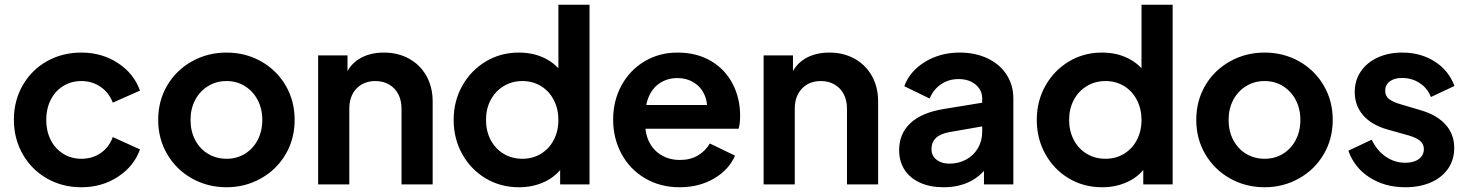

<svg xmlns="http://www.w3.org/2000/svg" viewBox="-20 -777 6188 809"><path d="M38.5 -272.8Q38.5 -352.5 75.5 -417.2Q112.5 -482 177.5 -518.8Q242.5 -555.5 322.8 -555.5Q409.2 -555.5 476.8 -511.4Q544.2 -467.2 569.8 -395.2L455.2 -344.5Q439.5 -386.2 404.1 -410.9Q368.8 -435.5 322.8 -435.5Q280.5 -435.5 246.5 -414.6Q212.5 -393.8 193.6 -356.1Q174.8 -318.5 174.8 -271.8Q174.8 -225 193.6 -187.5Q212.5 -150 246.5 -129Q280.5 -108 322.8 -108Q369.5 -108 404.5 -132.2Q439.5 -156.5 455.2 -199.5L569.8 -147.5Q545 -77 477.5 -32.5Q410 12 322.8 12Q242.5 12 177.5 -25.2Q112.5 -62.5 75.5 -127.8Q38.5 -193 38.5 -272.8Z M646.5 -272Q646.5 -352.4 684.6 -417.1Q722.8 -481.8 789 -518.6Q855.2 -555.5 934.5 -555.5Q1013.8 -555.5 1079.5 -518.8Q1145.2 -482 1183.4 -417.1Q1221.5 -352.1 1221.5 -272Q1221.5 -191 1183.1 -126.2Q1144.8 -61.5 1078.7 -24.8Q1012.7 12 934.5 12Q855.4 12 789.4 -24.8Q723.5 -61.5 685 -126.5Q646.5 -191.5 646.5 -272ZM1085.2 -271.6Q1085.2 -318.5 1065.8 -355.6Q1046.2 -392.8 1012 -414.1Q977.8 -435.5 934.5 -435.5Q891.2 -435.5 856.5 -414.1Q821.8 -392.8 802.2 -355.6Q782.8 -318.5 782.8 -271.9Q782.8 -224.5 802.2 -187.2Q821.8 -150 856.5 -129Q891.2 -108 934.5 -108Q977.8 -108 1012 -129Q1046.2 -150 1065.8 -187.4Q1085.2 -224.8 1085.2 -271.6Z M1320.5 -543.5H1444.2V-436.5L1434 -455.5Q1452.5 -504.5 1495.4 -530Q1538.2 -555.5 1597.5 -555.5Q1657.2 -555.5 1704 -529.5Q1750.8 -503.5 1776.9 -456.8Q1803 -410 1803 -350.2V0H1671.8V-319Q1671.8 -354.2 1658 -380.5Q1644.2 -406.8 1619.1 -421.1Q1594 -435.5 1562 -435.5Q1512.5 -435.5 1482.1 -403.8Q1451.8 -372 1451.8 -319V0H1320.5Z M1891.5 -271.8Q1891.5 -350.8 1927.8 -415.5Q1964 -480.2 2026.8 -517.9Q2089.5 -555.5 2166 -555.5Q2228 -555.5 2276.4 -531.2Q2324.8 -507 2353 -463.2L2332.8 -435.5V-757H2464V0H2340.2V-105L2353.8 -79Q2325.8 -35.5 2276.4 -11.8Q2227 12 2166.8 12Q2088.8 12 2026.1 -25.6Q1963.5 -63.2 1927.5 -128Q1891.5 -192.8 1891.5 -271.8ZM2332.8 -271.8Q2332.8 -318.2 2313.2 -355.9Q2293.8 -393.5 2259.1 -414.5Q2224.5 -435.5 2181.2 -435.5Q2137.2 -435.5 2102.1 -414.1Q2067 -392.8 2047.4 -355.6Q2027.8 -318.5 2027.8 -271.8Q2027.8 -225 2047.4 -187.5Q2067 -150 2102.1 -129Q2137.2 -108 2181.2 -108Q2224.5 -108 2259.1 -129Q2293.8 -150 2313.2 -187.2Q2332.8 -224.5 2332.8 -271.8Z M2563.5 -273Q2563.5 -352.8 2598.9 -417.4Q2634.2 -482 2696.2 -518.8Q2758.2 -555.5 2834.2 -555.5Q2915.8 -555.5 2975.5 -520.2Q3035.2 -485 3066.9 -424.1Q3098.5 -363.2 3098.5 -290Q3098.5 -256 3092.2 -234.5H2672.2V-334.5H3017.8L2955.5 -288Q2965 -332.8 2951.6 -369.4Q2938.2 -406 2907 -427Q2875.8 -448 2834.2 -448Q2792.5 -448 2760.4 -426.9Q2728.2 -405.8 2712.2 -366Q2696.2 -326.2 2699.8 -272Q2695.5 -222 2713 -183.8Q2730.5 -145.5 2765.2 -124.2Q2800 -103 2845.2 -103Q2888.2 -103 2920.1 -121.6Q2952 -140.2 2971 -172.5L3077 -121.2Q3051.8 -62 2988.8 -25Q2925.8 12 2843.8 12Q2762.2 12 2698.2 -25.6Q2634.2 -63.2 2598.9 -128.5Q2563.5 -193.8 2563.5 -273Z M3197.5 -543.5H3321.2V-436.5L3311 -455.5Q3329.5 -504.5 3372.4 -530Q3415.2 -555.5 3474.5 -555.5Q3534.2 -555.5 3581 -529.5Q3627.8 -503.5 3653.9 -456.8Q3680 -410 3680 -350.2V0H3548.8V-319Q3548.8 -354.2 3535 -380.5Q3521.2 -406.8 3496.1 -421.1Q3471 -435.5 3439 -435.5Q3389.5 -435.5 3359.1 -403.8Q3328.8 -372 3328.8 -319V0H3197.5Z M3768.5 -144.2Q3768.5 -213 3815.5 -257.6Q3862.5 -302.2 3956.8 -317.8L4134.5 -346.8V-247.2L3981.5 -220.5Q3942.8 -213.8 3923.8 -195.9Q3904.8 -178 3904.8 -148.8Q3904.8 -121 3925.9 -104.2Q3947 -87.5 3979.8 -87.5Q4020 -87.5 4051.9 -105.2Q4083.8 -123 4101.1 -153.8Q4118.5 -184.5 4118.5 -221.5V-362Q4118.5 -397.2 4091 -420.5Q4063.5 -443.8 4018.8 -443.8Q3976.8 -443.8 3944.6 -421.6Q3912.5 -399.5 3897.2 -361.8L3790.2 -413.8Q3814 -477.8 3878 -516.6Q3942 -555.5 4024 -555.5Q4089.5 -555.5 4141.1 -531Q4192.8 -506.5 4221.2 -462.5Q4249.8 -418.5 4249.8 -362V0H4126V-92.8L4154.2 -94.5Q4121.8 -41.5 4072.1 -14.8Q4022.5 12 3956 12Q3899.2 12 3856.9 -7.1Q3814.5 -26.2 3791.5 -61.5Q3768.5 -96.8 3768.5 -144.2Z M4348.5 -271.8Q4348.5 -350.8 4384.8 -415.5Q4421 -480.2 4483.8 -517.9Q4546.5 -555.5 4623 -555.5Q4685 -555.5 4733.4 -531.2Q4781.8 -507 4810 -463.2L4789.8 -435.5V-757H4921V0H4797.2V-105L4810.8 -79Q4782.8 -35.5 4733.4 -11.8Q4684 12 4623.8 12Q4545.8 12 4483.1 -25.6Q4420.5 -63.2 4384.5 -128Q4348.5 -192.8 4348.5 -271.8ZM4789.8 -271.8Q4789.8 -318.2 4770.2 -355.9Q4750.8 -393.5 4716.1 -414.5Q4681.5 -435.5 4638.2 -435.5Q4594.2 -435.5 4559.1 -414.1Q4524 -392.8 4504.4 -355.6Q4484.8 -318.5 4484.8 -271.8Q4484.8 -225 4504.4 -187.5Q4524 -150 4559.1 -129Q4594.2 -108 4638.2 -108Q4681.5 -108 4716.1 -129Q4750.8 -150 4770.2 -187.2Q4789.8 -224.5 4789.8 -271.8Z M5020.5 -272Q5020.5 -352.4 5058.6 -417.1Q5096.8 -481.8 5163 -518.6Q5229.2 -555.5 5308.5 -555.5Q5387.8 -555.5 5453.5 -518.8Q5519.2 -482 5557.4 -417.1Q5595.5 -352.1 5595.5 -272Q5595.5 -191 5557.1 -126.2Q5518.8 -61.5 5452.7 -24.8Q5386.7 12 5308.5 12Q5229.4 12 5163.4 -24.8Q5097.5 -61.5 5059 -126.5Q5020.5 -191.5 5020.5 -272ZM5459.2 -271.6Q5459.2 -318.5 5439.8 -355.6Q5420.2 -392.8 5386 -414.1Q5351.8 -435.5 5308.5 -435.5Q5265.2 -435.5 5230.5 -414.1Q5195.8 -392.8 5176.2 -355.6Q5156.8 -318.5 5156.8 -271.9Q5156.8 -224.5 5176.2 -187.2Q5195.8 -150 5230.5 -129Q5265.2 -108 5308.5 -108Q5351.8 -108 5386 -129Q5420.2 -150 5439.8 -187.4Q5459.2 -224.8 5459.2 -271.6Z M5661.5 -142 5759.8 -188.5Q5781.2 -143 5818.6 -117.1Q5856 -91.2 5901.5 -91.2Q5937 -91.2 5958.2 -106.9Q5979.5 -122.5 5979.5 -149.2Q5979.5 -171 5962.8 -184.2Q5946 -197.5 5916.5 -206L5827.5 -231Q5759.2 -250.2 5723.8 -291.1Q5688.2 -332 5688.2 -389.2Q5688.2 -438.2 5713.8 -475.9Q5739.2 -513.5 5784.8 -534.5Q5830.2 -555.5 5888.5 -555.5Q5965.8 -555.5 6024.9 -518Q6084 -480.5 6108.5 -414.8L6009.2 -368.2Q5995.2 -405 5962.2 -426.8Q5929.2 -448.5 5887.8 -448.5Q5854.8 -448.5 5835.6 -433.9Q5816.5 -419.2 5816.5 -394.5Q5816.5 -372.8 5832.8 -359.9Q5849 -347 5880.5 -338L5968 -312Q6035.2 -292.2 6071.4 -251.5Q6107.5 -210.8 6107.5 -153.8Q6107.5 -104.5 6081.9 -66.9Q6056.2 -29.2 6009.4 -8.6Q5962.5 12 5901.5 12Q5814.8 12 5750.4 -29.6Q5686 -71.2 5661.5 -142Z"/></svg>

Font: Trafiko Sans Variable
Style: Regular
Weight: 400
Designer: Gumpita Rahayu / Trafiko
Foundry: Tokotype / Trafiko
Version: Version 0.001;FEAKit 1.0